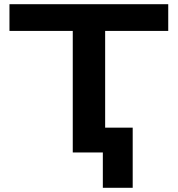

<svg xmlns="http://www.w3.org/2000/svg" viewBox="-20 -725 845 913"><path d="M469 168V0H326V-578H25V-705H780V-578H480V-118H611V168Z"/></svg>

Font: Nunito Sans 7pt Expanded
Style: Bold
Weight: 700
Width: 7
Designer: Vernon Adams
Foundry: Vernon Adams
Version: Version 3.101;gftools[0.9.27]